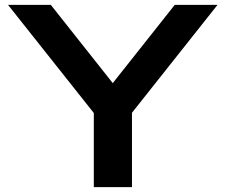

<svg xmlns="http://www.w3.org/2000/svg" viewBox="-20 -770 928 790"><path d="M523 0V-306L875 -750H699L444 -428L189 -750H13L366 -305V0Z"/></svg>

Font: Bounded Med
Style: Regular
Weight: 500
Designer: Vlad Churkin
Version: Version 3.0